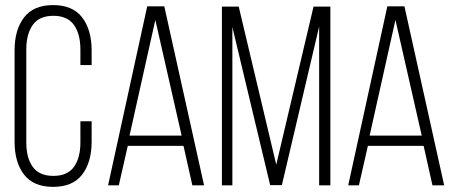

<svg xmlns="http://www.w3.org/2000/svg" viewBox="-20 -726 1790 752"><path d="M37.1 -170.9V-528.8Q37.1 -609.4 74.2 -657.7Q111.3 -706.1 188 -706.1Q264.6 -706.1 301.8 -657.7Q338.9 -609.4 338.9 -528.8V-471.2H294.9V-532.2Q294.9 -592.8 269.5 -628.4Q244.1 -664.1 189 -664.1Q133.8 -664.1 108.4 -628.4Q83 -592.8 83 -532.2V-168Q83 -107.4 108.4 -72.3Q133.8 -37.1 189 -37.1Q244.1 -37.1 269.5 -72.3Q294.9 -107.4 294.9 -168V-251H338.9V-170.9Q338.9 -90.3 301.8 -42.2Q264.6 5.9 188 5.9Q111.3 5.9 74.2 -42.2Q37.1 -90.3 37.1 -170.9Z M403.3 0 556.6 -701.2H623.5L779.3 0H733.4L698.7 -154.8H480.5L445.3 0ZM487.3 -194.8H691.4L588.4 -647.9Z M849.1 0V-700.2H915L1062 -81.1L1208 -700.2H1273.9V0H1230V-622.1L1084 -1H1038.1L890.1 -620.1V0Z M1343.8 0 1497.1 -701.2H1564L1719.7 0H1673.8L1639.2 -154.8H1420.9L1385.7 0ZM1427.7 -194.8H1631.8L1528.8 -647.9Z"/></svg>

Font: Bebas Neue Book
Style: Regular
Weight: 400
Designer: Ryoichi Tsunekawa
Foundry: Ryoichi Tsunekawa
Version: Version 001.003